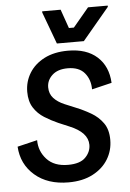

<svg xmlns="http://www.w3.org/2000/svg" viewBox="-51 -717 519 768"><g transform="rotate(-5 208.5 -332.5)"><path d="M193.3 12.5Q110 12.5 58.3 -32.1Q6.7 -76.7 2.5 -147.5L82.5 -166.7Q82.5 -122.5 112.1 -90Q141.7 -57.5 197.5 -57.5Q245.8 -57.5 267.5 -79.6Q289.2 -101.7 289.2 -130Q289.2 -180 215.8 -210L172.5 -228.3Q144.2 -240.8 118.3 -257.1Q92.5 -273.3 76.2 -298.8Q60 -324.2 60 -362.5Q60 -403.3 80.8 -437.5Q101.7 -471.7 141.2 -492.1Q180.8 -512.5 236.7 -512.5Q310.8 -512.5 353.3 -474.2Q395.8 -435.8 399.2 -369.2L319.2 -350Q319.2 -389.2 297.1 -415.8Q275 -442.5 229.2 -442.5Q189.2 -442.5 167.1 -422.1Q145 -401.7 145 -373.3Q145 -347.5 160.8 -330Q176.7 -312.5 204.2 -300.8L248.3 -282.5Q279.2 -270 307.9 -253.3Q336.7 -236.7 355.4 -210.4Q374.2 -184.2 374.2 -142.5Q374.2 -100 352.9 -65Q331.7 -30 291.2 -8.8Q250.8 12.5 193.3 12.5ZM195 -545 147.5 -673.3V-678.3H221.7L248.3 -602.5H268.3L331.7 -678.3H410.8V-673.3L303.3 -545Z"/></g></svg>

Font: Familjen Grotesk GF
Style: Italic
Weight: 400
Designer: Anders Wikstroem, Jonas Baeckman, Matilda Gysing, Kristian Moeller
Foundry: Familjen STHML AB
Version: Version 2.000; Beta; Release 4; Build 6